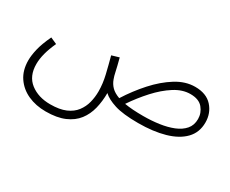

<svg xmlns="http://www.w3.org/2000/svg" viewBox="-92 -636 1383 1156"><g transform="rotate(30 599.5 -58.5)"><path d="M285 231Q216 231 161 206Q106 181 73.5 133Q41 85 41 16Q41 -18 51.5 -63Q62 -108 92 -172L137 -152Q94 -59 94 11Q94 95 149 137.5Q204 180 287 180Q352 180 393.5 162Q435 144 458.5 113Q482 82 491.5 44.5Q501 7 501 -33Q501 -86 487.5 -143Q474 -200 458 -259L509 -274Q524 -217 530 -188Q536 -159 543 -141Q553 -113 573 -93Q593 -73 629 -60Q677 -136 736 -201.5Q795 -267 860 -307.5Q925 -348 992 -348Q1070 -348 1111 -302.5Q1152 -257 1152 -192Q1152 -123 1108 -77.5Q1064 -32 985 -9.5Q906 13 802 13Q696 13 638 -5.5Q580 -24 552 -51Q552 6 539.5 57Q527 108 497 147Q467 186 415 208.5Q363 231 285 231ZM989 -296Q934 -296 879 -261Q824 -226 772.5 -169.5Q721 -113 677 -48Q729 -39 807 -39Q864 -39 917 -46.5Q970 -54 1012 -71Q1054 -88 1078.5 -116.5Q1103 -145 1103 -188Q1103 -230 1075.5 -263Q1048 -296 989 -296Z"/></g></svg>

Font: Noto Sans Arabic UI SmCn Lt
Style: Regular
Weight: 300
Width: 4
Designer: Monotype Design Team, Nadine Chahine and Nizar Qandah
Foundry: Monotype Imaging Inc.
Version: Version 2.010; ttfautohint (v1.8.4.7-5d5b)